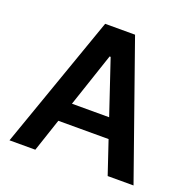

<svg xmlns="http://www.w3.org/2000/svg" viewBox="-128 -855 980 982"><g transform="rotate(20 362.0 -363.5)"><path d="M165.1 0H24.5L280.5 -727.3H443.2L699.6 0H558.9L498.6 -179.3H225.1ZM260.7 -285.2H463.1L364.7 -578.1H359Z"/></g></svg>

Font: Inter UI Semi Bold
Style: Regular
Weight: 600
Designer: Rasmus Andersson
Foundry: rsms
Version: 3.2;8d6f07862